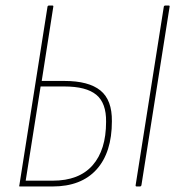

<svg xmlns="http://www.w3.org/2000/svg" viewBox="-20 -675 639 695"><path d="M52 0Q48 0 50 -4L152 -651Q153 -655 158 -655H169Q174 -655 173 -651L131 -382H213Q301 -382 343.5 -347.5Q386 -313 385 -236Q385 -123 329.5 -61.5Q274 0 170 0ZM73 -21H171Q266 -21 315 -76.5Q364 -132 364 -234Q365 -302 328.5 -332Q292 -362 213 -362H127ZM475 0Q470 0 471 -5L573 -651Q574 -655 579 -655H590Q595 -655 594 -651L492 -5Q491 0 486 0Z"/></svg>

Font: Sofia Sans Condensed Thin
Style: Italic
Weight: 250
Italic angle: -9°
Version: Version 4.100